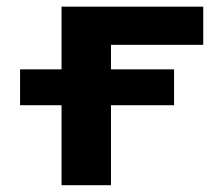

<svg xmlns="http://www.w3.org/2000/svg" viewBox="-20 -543 651 565"><path d="M39.1 -233.4V-338.9H161.1V-523.4H578.1V-411.1H306.6V-338.9H492.2V-233.4H306.6V2H161.1V-233.4Z"/></svg>

Font: Nasu
Style: Bold
Weight: 700
Designer: Ryoko NISHIZUKA (kana &amp; ideographs); Paul D. Hunt (Latin, Greek &amp; Cyrillic); Wenlong ZHANG (bopomofo); Sandoll C
Version: Version 2014.1215